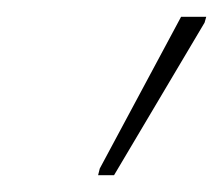

<svg xmlns="http://www.w3.org/2000/svg" viewBox="-20 -785 266 229"><path d="M97 -576 99 -584 196 -765H226L224 -758L116 -576Z"/></svg>

Font: Noto Sans SemiCondensed Thin
Style: Italic
Weight: 100
Width: 4
Italic angle: -12°
Designer: Monotype Design Team
Foundry: Monotype Imaging Inc.
Version: Version 2.013; ttfautohint (v1.8.4.7-5d5b)